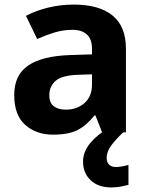

<svg xmlns="http://www.w3.org/2000/svg" viewBox="-20 -577 644 837"><path d="M302 -557Q412 -557 470.5 -509.5Q529 -462 529 -364V0H425L396 -74H392Q357 -30 318 -10Q279 10 211 10Q138 10 90 -32.5Q42 -75 42 -163Q42 -250 103 -291.5Q164 -333 286 -337L381 -340V-364Q381 -407 358.5 -427Q336 -447 296 -447Q256 -447 218 -435.5Q180 -424 142 -407L93 -508Q137 -531 190.5 -544Q244 -557 302 -557ZM323 -251Q251 -249 223 -225Q195 -201 195 -162Q195 -128 215 -113.5Q235 -99 267 -99Q315 -99 348 -127.5Q381 -156 381 -208V-253ZM445 111Q445 131 456 141Q467 151 484 151Q500 151 515 148Q530 145 540 142V229Q524 233 506 236.5Q488 240 464 240Q408 240 375 208.5Q342 177 342 128Q342 84 374 46Q406 8 452 -17L517 0Q483 32 464 58.5Q445 85 445 111Z"/></svg>

Font: Noto Sans Kannada
Style: Bold
Weight: 700
Designer: Jelle Bosma - Monotype Design Team
Foundry: Monotype Imaging Inc.
Version: Version 2.005; ttfautohint (v1.8.4.7-5d5b)